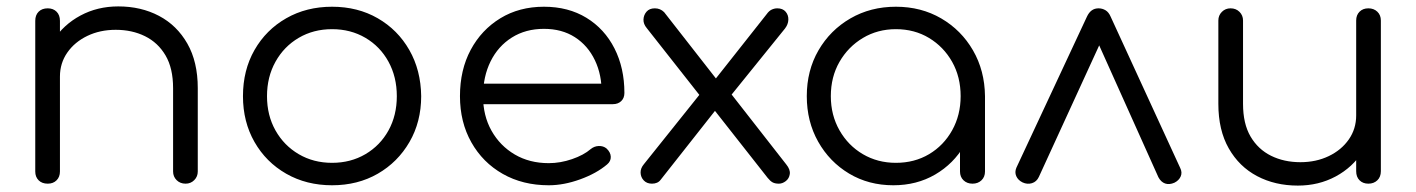

<svg xmlns="http://www.w3.org/2000/svg" viewBox="-20 -573 4418 599"><path d="M559 0Q542 0 531 -11Q520 -22 520 -38V-298Q520 -360 496.5 -400Q473 -440 432.5 -460Q392 -480 341 -480Q292 -480 252.5 -461Q213 -442 190 -409Q167 -376 167 -334H112Q114 -397 146 -446.5Q178 -496 231 -524.5Q284 -553 349 -553Q420 -553 476 -523.5Q532 -494 564.5 -437Q597 -380 597 -298V-38Q597 -22 586 -11Q575 0 559 0ZM129 0Q111 0 100.5 -10.5Q90 -21 90 -38V-508Q90 -526 100.5 -536.5Q111 -547 129 -547Q146 -547 156.5 -536.5Q167 -526 167 -508V-38Q167 -21 156.5 -10.5Q146 0 129 0Z M1016 5Q936 5 873 -31Q810 -67 774 -130Q738 -193 738 -273Q738 -354 774 -417Q810 -480 873 -516Q936 -552 1016 -552Q1096 -552 1158.5 -516Q1221 -480 1257 -417Q1293 -354 1294 -273Q1294 -193 1257.5 -130Q1221 -67 1158.5 -31Q1096 5 1016 5ZM1016 -65Q1074 -65 1120 -92Q1166 -119 1192 -166Q1218 -213 1218 -273Q1218 -333 1192 -380.5Q1166 -428 1120 -455Q1074 -482 1016 -482Q958 -482 912 -455Q866 -428 839.5 -380.5Q813 -333 813 -273Q813 -213 839.5 -166Q866 -119 912 -92Q958 -65 1016 -65Z M1692 5Q1611 5 1548.5 -30.5Q1486 -66 1450.5 -129Q1415 -192 1415 -273Q1415 -355 1448.5 -417.5Q1482 -480 1541 -516Q1600 -552 1677 -552Q1753 -552 1809.5 -517.5Q1866 -483 1897 -422Q1928 -361 1928 -283Q1928 -267 1918 -257.5Q1908 -248 1892 -248H1467V-312H1900L1857 -281Q1858 -339 1836 -385Q1814 -431 1773.5 -457Q1733 -483 1677 -483Q1620 -483 1577 -456Q1534 -429 1510.5 -381.5Q1487 -334 1487 -273Q1487 -212 1513.5 -165Q1540 -118 1586 -91Q1632 -64 1692 -64Q1728 -64 1764.5 -76.5Q1801 -89 1823 -108Q1834 -117 1848 -117.5Q1862 -118 1872 -110Q1885 -98 1885.5 -84Q1886 -70 1874 -60Q1841 -32 1790 -13.5Q1739 5 1692 5Z M2410 0Q2398 0 2390.5 -4Q2383 -8 2375 -18L2202 -238L2172 -264L1998 -485Q1987 -498 1987.5 -512Q1988 -526 1997 -536.5Q2006 -547 2023 -547Q2040 -547 2052 -535L2220 -320L2247 -298L2433 -60Q2446 -44 2444 -30Q2442 -16 2431.5 -8Q2421 0 2410 0ZM2014 0Q1998 0 1988.5 -10Q1979 -20 1978.5 -34Q1978 -48 1989 -61L2173 -291L2216 -234L2041 -12Q2032 0 2014 0ZM2248 -260 2199 -310 2372 -529Q2379 -539 2387.5 -543Q2396 -547 2405 -547Q2422 -547 2431 -536.5Q2440 -526 2439.5 -511.5Q2439 -497 2429 -484Z M2767 5Q2690 5 2629 -31.5Q2568 -68 2532.5 -131Q2497 -194 2497 -273Q2497 -353 2533.5 -416Q2570 -479 2633 -515.5Q2696 -552 2775 -552Q2854 -552 2916.5 -515.5Q2979 -479 3015.5 -416Q3052 -353 3053 -273L3022 -249Q3022 -177 2988.5 -119.5Q2955 -62 2897.5 -28.5Q2840 5 2767 5ZM2775 -65Q2833 -65 2878.5 -92Q2924 -119 2950.5 -166.5Q2977 -214 2977 -273Q2977 -333 2950.5 -380Q2924 -427 2878.5 -454.5Q2833 -482 2775 -482Q2718 -482 2672 -454.5Q2626 -427 2599 -380Q2572 -333 2572 -273Q2572 -214 2599 -166.5Q2626 -119 2672 -92Q2718 -65 2775 -65ZM3014 0Q2997 0 2986 -10.5Q2975 -21 2975 -38V-209L2994 -288L3053 -273V-38Q3053 -21 3042 -10.5Q3031 0 3014 0Z M3407 -547Q3419 -547 3429 -541Q3439 -535 3445 -521L3662 -49Q3669 -35 3663.5 -22.5Q3658 -10 3644 -3Q3628 4 3615 -0.5Q3602 -5 3594 -20L3387 -481H3432L3221 -21Q3214 -6 3199.5 -1.5Q3185 3 3170 -4Q3156 -11 3150.5 -23.5Q3145 -36 3151 -50L3371 -521Q3383 -547 3407 -547Z M4029 6Q3958 6 3902 -23.5Q3846 -53 3813.5 -110Q3781 -167 3781 -249V-509Q3781 -525 3792 -536Q3803 -547 3819 -547Q3836 -547 3847 -536Q3858 -525 3858 -509V-249Q3858 -187 3881.5 -147Q3905 -107 3945.5 -87Q3986 -67 4037 -67Q4086 -67 4125.5 -86Q4165 -105 4188 -138Q4211 -171 4211 -213H4266Q4263 -150 4231.5 -100.5Q4200 -51 4147 -22.5Q4094 6 4029 6ZM4249 0Q4232 0 4221.5 -10.5Q4211 -21 4211 -39V-509Q4211 -526 4221.5 -536.5Q4232 -547 4249 -547Q4266 -547 4277 -536.5Q4288 -526 4288 -509V-39Q4288 -21 4277 -10.5Q4266 0 4249 0Z"/></svg>

Font: Comfortaa
Style: Regular
Weight: 400
Designer: Johan Aakerlund
Foundry: Johan Aakerlund
Version: Version 3.104; ttfautohint (v1.8.1.43-b0c9)